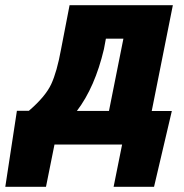

<svg xmlns="http://www.w3.org/2000/svg" viewBox="-67 -548 697 728"><path d="M327.1 -361.8Q293 -217.3 224.6 -127.4H346.2L400.9 -401.4H334.5ZM42.5 -127.9Q105 -181.6 127 -228.5Q148.9 -275.4 164.6 -361.8L196.8 -528.3H588.4L508.3 -127H584.5L517.1 160.2H363.8L396 0H139.6L107.4 160.2H-46.9L-2.9 -127.9Z"/></svg>

Font: Roboto-BlackItalic
Style: Italic
Weight: 900
Italic angle: -12°
Designer: Google
Version: Version 1.100141; 2013